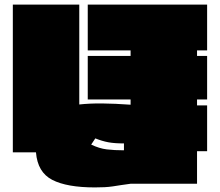

<svg xmlns="http://www.w3.org/2000/svg" viewBox="-20 -757 960 838"><path d="M394 61Q272 61 208 28Q144 -5 137 -92H36V-737H326V-301Q371 -306 426 -305.5Q481 -305 550 -300V-323H363V-513H550V-537H363V-737H884V-537H840V-513H884V-323H840V-297H884V-97H840V45H550Q526 48 507.5 51Q489 54 472 56.5Q455 59 436.5 60Q418 61 394 61ZM396 -153 378 -126Q413 -109 446 -105Q479 -101 521 -101V-131Q480 -131 453 -136Q426 -141 396 -153Z"/></svg>

Font: ChangwonDangamAsac Bold
Style: Regular
Weight: 700
Designer: Choi Chi-young, Lee Youngbeen, Kim Jungjin, Yoon Jihee, Han Dohee
Foundry: YoonDesign Inc.
Version: Version 1.010;Build 20210623